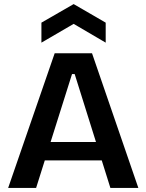

<svg xmlns="http://www.w3.org/2000/svg" viewBox="-20 -921 718 941"><path d="M20 0 248 -660H431L658 0H521L346 -558H333L157 0ZM141 -135V-225H555V-135ZM183 -712V-810L341 -901L498 -810V-712L341 -804Z"/></svg>

Font: Bricolage Grotesque 24pt SemiBold
Style: Regular
Weight: 600
Designer: Mathieu Triay
Foundry: Atelier Triay
Version: Version 1.001;gftools[0.9.33.dev8+g029e19f]